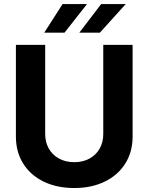

<svg xmlns="http://www.w3.org/2000/svg" viewBox="-20 -932 744 962"><path d="M644.4 -707.2V-247.8Q644.4 -171.2 607.9 -112.8Q571.3 -54.4 505 -22.2Q438.8 10.1 352 10.1Q264.8 10.1 198.5 -22.2Q132.3 -54.4 96 -112.8Q59.7 -171.2 59.7 -247.8V-707.2H206.4V-260.2Q206.4 -219.5 224.5 -187.6Q242.6 -155.6 275.7 -137.5Q308.8 -119.4 352 -119.4Q395.3 -119.4 428.4 -137.5Q461.5 -155.6 479.4 -187.6Q497.4 -219.5 497.4 -260.2V-707.2ZM486.9 -911.6H609.9L480.4 -768.3H377.4ZM293.5 -911.6H415.9L303.2 -768.3H201.7Z"/></svg>

Font: Pretendard Variable
Style: Regular
Weight: 400
Designer: Base glyphs from Inter by Rasmus Andersson; Hangul glyphs from Noto Sans CJK(Source Han Sans) by Jang Soo-young and Kang
Foundry: Kil Hyung-jin
Version: Version 1.100;FEAKit 1.0